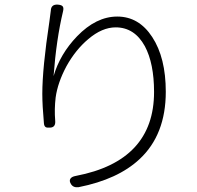

<svg xmlns="http://www.w3.org/2000/svg" viewBox="-20 -789 855 835"><path d="M289 12Q280 -2 286 -11.5Q292 -21 310 -24Q650 -89 650 -389Q650 -513 610 -588Q565 -670 483 -670Q424 -670 364 -619Q309 -573 269 -501Q231 -430 222 -365Q216 -314 220 -265Q223 -235 198 -234Q184 -233 179 -236Q172 -240 171 -253Q164 -331 164 -381Q164 -492 195 -697Q199 -729 201 -743Q202 -770 230 -769Q247 -768 252.5 -761.5Q258 -755 254 -739Q225 -618 213 -458Q241 -554 315 -631Q398 -717 490 -717Q584 -717 642 -628Q701 -538 701 -390Q701 -203 587 -97Q493 -9 322 25Q299 28 289 12Z"/></svg>

Font: GenSenRounded TW L
Style: Regular
Weight: 300
Version: Version 1.501;PS 1;hotconv 16.6.51;makeotf.lib2.5.65220